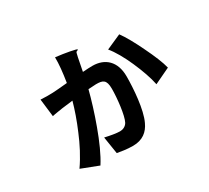

<svg xmlns="http://www.w3.org/2000/svg" viewBox="-132 -837 1204 1105"><g transform="rotate(-30 470.0 -285.0)"><path d="M804 -401C776 -460 744 -518 720 -550L621 -506C649 -473 680 -418 705 -361C731 -302 753 -241 762 -194L867 -244C858 -282 833 -342 804 -401ZM234 -179C208 -116 175 -51 135 6L249 50C282 -1 314 -74 342 -151C370 -227 394 -306 409 -365L460 -368C505 -368 527 -361 527 -300C527 -239 515 -127 495 -91C483 -71 463 -64 445 -64C422 -64 383 -71 348 -79L366 35C388 39 429 46 468 46C533 46 571 14 593 -34C626 -102 636 -238 636 -320C636 -419 578 -470 496 -470C481 -470 458 -469 431 -467L448 -554C450 -561 452 -570 454 -579C457 -593 468 -586 470 -594C471 -599 397 -613 334 -620C335 -577 329 -520 319 -458C278 -454 243 -451 221 -450C195 -449 171 -449 140 -451L154 -333C174 -338 202 -341 223 -345L296 -354C282 -303 261 -242 234 -179Z"/></g></svg>

Font: GenSekiGothic2 TW B
Style: Regular
Weight: 700
Version: Version 2.100;PS 2.1;hotconv 16.6.51;makeotf.lib2.5.65220 DE